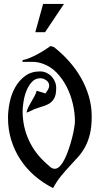

<svg xmlns="http://www.w3.org/2000/svg" viewBox="-20 -940 510 984"><path d="M239 -704 256 -699Q297 -667 332.5 -627.5Q368 -588 394 -543Q420 -498 435 -447.5Q450 -397 450 -344Q450 -291 441 -253.5Q432 -216 416.5 -187.5Q401 -159 381 -136.5Q361 -114 339 -90.5Q317 -67 294.5 -40Q272 -13 252 24Q199 -3 156.5 -40Q114 -77 84 -123Q54 -169 37.5 -222.5Q21 -276 21 -336Q21 -373 29.5 -415Q38 -457 57.5 -492Q77 -527 108.5 -550.5Q140 -574 185 -574Q203 -574 218 -567Q233 -560 244 -548.5Q255 -537 261.5 -521.5Q268 -506 268 -489Q268 -456 259 -438.5Q250 -421 235 -411Q220 -401 199.5 -395Q179 -389 155 -380Q145 -376 136 -371Q127 -366 116 -363Q119 -378 126 -392Q133 -406 141 -419.5Q149 -433 156.5 -446.5Q164 -460 168 -475L213 -461Q218 -469 225 -479.5Q232 -490 232 -501Q232 -518 217 -528.5Q202 -539 187 -539Q161 -539 143.5 -520Q126 -501 115.5 -474.5Q105 -448 100.5 -419Q96 -390 96 -370Q96 -290 128 -221Q160 -152 220 -100Q228 -92 238.5 -83.5Q249 -75 261 -75Q275 -75 288.5 -90Q302 -105 313 -128Q324 -151 333.5 -179.5Q343 -208 350 -235.5Q357 -263 360.5 -285.5Q364 -308 364 -320Q364 -361 353.5 -407Q343 -453 322 -494.5Q301 -536 269.5 -568.5Q238 -601 195 -615Q171 -623 145.5 -623Q120 -623 95 -623L96 -632Q113 -635 132 -643Q151 -651 170 -661Q189 -671 207 -682.5Q225 -694 239 -704ZM201 -920H308L211 -775H161L201 -920Z"/></svg>

Font: Germanica
Style: Regular
Weight: 400
Designer: Peter Wiegel
Foundry: Peter Wiegel